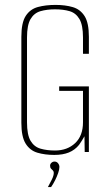

<svg xmlns="http://www.w3.org/2000/svg" viewBox="-20 -619 445 782"><path d="M201 12Q163 12 132.5 3Q102 -6 84.5 -34Q67 -62 67 -119V-469Q67 -527 85 -554.5Q103 -582 134.5 -590.5Q166 -599 206 -599Q246 -599 276.5 -590Q307 -581 324.5 -553.5Q342 -526 342 -469V-400H318V-466Q318 -517 303.5 -541.5Q289 -566 263.5 -573.5Q238 -581 204 -581Q171 -581 145 -573.5Q119 -566 104.5 -541.5Q90 -517 90 -466V-121Q90 -70 104.5 -45.5Q119 -21 145 -13.5Q171 -6 204 -6Q254 -6 286 -36Q318 -66 318 -121V-249H221V-267H342V0H325L324 -64Q319 -55 313 -45.5Q307 -36 302 -29Q285 -8 260.5 2Q236 12 201 12ZM175 143Q184 127 191.5 111.5Q199 96 199 85Q199 79 195.5 75.5Q192 72 188 68Q184 64 184 56Q184 49 189.5 44Q195 39 202 39Q211 39 216.5 46Q222 53 222 61Q222 71 217 85.5Q212 100 204.5 115Q197 130 188 143Z"/></svg>

Font: Alumni Sans Thin Thin
Style: Regular
Weight: 250
Version: Version 1.018